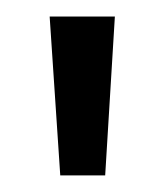

<svg xmlns="http://www.w3.org/2000/svg" viewBox="-20 -720 199 232"><path d="M52.8 -508.1 40 -700H118.8L107.1 -508.1Z"/></svg>

Font: Envelope Sans Variable
Style: Regular
Weight: 500
Designer: Andreas Rasmussen / Norman Anderson
Foundry: mail.de GmbH
Version: Version 1.150